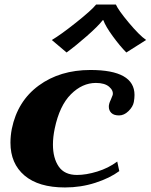

<svg xmlns="http://www.w3.org/2000/svg" viewBox="-20 -815 663 845"><path d="M208 -639Q246 -661 314.5 -715.5Q383 -770 403 -795H490Q501 -770 547 -715Q593 -660 623 -639L536 -584Q508 -612 476 -656Q444 -700 435 -726H432Q412 -700 362.5 -656.5Q313 -613 273 -584ZM26 -187Q26 -217 32 -248Q57 -370 150.5 -438.5Q244 -507 378 -507Q572 -507 572 -397Q572 -383 569 -366Q565 -345 545.5 -326Q526 -307 504 -307Q481 -307 470 -318Q459 -329 459 -345Q459 -352 460 -355Q461 -361 464 -368Q467 -375 468 -377Q473 -388 476 -397Q480 -416 460.5 -433Q441 -450 402 -450Q342 -450 292 -400Q242 -350 221 -250Q213 -212 213 -179Q213 -119 238.5 -82Q264 -45 319 -45Q359 -45 408 -60Q457 -75 496 -104L505 -62Q463 -31 399.5 -10.5Q336 10 266 10Q150 10 88 -42.5Q26 -95 26 -187Z"/></svg>

Font: Trirong Black
Style: Italic
Weight: 900
Italic angle: -12°
Designer: Katatrad Team
Foundry: CadsonDemak
Version: Version 1.001